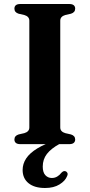

<svg xmlns="http://www.w3.org/2000/svg" viewBox="-20 -720 448 959"><path d="M266.5 -21.5 278 -1.5Q235 22 214.2 49Q193.5 76 193.5 112Q193.5 141 206.5 155Q219.5 169 239 169Q253.5 169 265.5 162Q277.5 155 286.5 143Q291.5 138 296 135.8Q300.5 133.5 306.5 135Q312.5 136.5 316.2 143Q320 149.5 315 160Q306 183.5 277.2 201.2Q248.5 219 205 219Q152 219 122.5 195Q93 171 93 129Q93 98 110.8 71.2Q128.5 44.5 166.5 21.2Q204.5 -2 266.5 -21.5ZM281 -83.5Q281 -72.5 287.5 -65.5Q294 -58.5 306 -55L334.5 -48.5Q355.5 -42 355.5 -23Q355.5 -12.5 348.2 -6.2Q341 0 325.5 0H82Q66.5 0 59.2 -6.2Q52 -12.5 52 -23Q52 -42 73 -48.5L101.5 -55Q113.5 -58.5 120 -65.5Q126.5 -72.5 126.5 -83.5V-616.5Q126.5 -627.5 120 -634.5Q113.5 -641.5 101.5 -645L73 -651.5Q52 -658 52 -677Q52 -688 59.2 -694Q66.5 -700 82 -700H325.5Q341 -700 348.2 -694Q355.5 -688 355.5 -677Q355.5 -658 334.5 -651.5L306 -645Q294 -641.5 287.5 -634.5Q281 -627.5 281 -616.5Z"/></svg>

Font: Fraunces SemiBold
Style: Regular
Weight: 600
Version: Version 1.000;[b76b70a41]